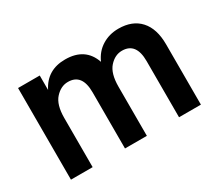

<svg xmlns="http://www.w3.org/2000/svg" viewBox="-99 -717 1041 920"><g transform="rotate(-30 421.5 -256.5)"><path d="M784 0H663V-311Q663 -413 585 -413Q546 -413 515.5 -379Q485 -345 485 -272V0H364V-311Q364 -413 286 -413Q247 -413 216 -379Q185 -345 185 -272V0H65V-507H185V-427Q228 -513 328 -513Q439 -513 472 -417Q492 -463 532 -488Q572 -513 623 -513Q700 -513 742 -466.5Q784 -420 784 -334Z"/></g></svg>

Font: Hind Siliguri SemiBold
Style: Regular
Weight: 600
Designer: Jyotish Sonowal
Foundry: Indian Type Foundry
Version: Version 1.001;PS 1.0;hotconv 1.0.86;makeotf.lib2.5.63406; tt